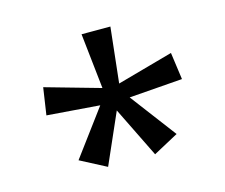

<svg xmlns="http://www.w3.org/2000/svg" viewBox="-73 -840 752 643"><g transform="rotate(-15 303.5 -519.0)"><path d="M138 -340 256 -499 73 -513 87 -607 278 -553 257 -745H357L336 -553L530 -607L543 -513L358 -499L478 -340L391 -293L305 -468L228 -293Z"/></g></svg>

Font: hexkannada15
Style: Book
Weight: 400
Designer: Jelle Bosma - Monotype Design Team
Foundry: Monotype Imaging Inc.
Version: Version 2.003